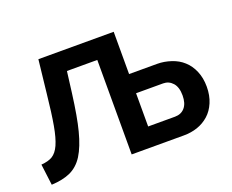

<svg xmlns="http://www.w3.org/2000/svg" viewBox="-91 -673 1001 827"><g transform="rotate(-20 409.0 -259.0)"><path d="M5.9 -91.8Q38.1 -94.2 57.1 -105.5Q77.1 -117.7 90.3 -147Q104 -177.7 113.3 -230Q123 -284.7 131.8 -369.1L148.9 -522.9H494.1V-329.1H623Q654.3 -329.1 686.5 -318.4Q717.8 -308.1 740.2 -287.6Q763.2 -267.1 776.4 -235.8Q790 -204.1 790 -164.1Q790 -123.5 776.4 -91.8Q763.2 -60.5 740.7 -40.5Q717.8 -20 688 -9.8Q659.2 0 625 0H386.2V-433.1H247.1L234.9 -336.9Q221.2 -230.5 205.6 -170.9Q189 -106.4 164.6 -67.4Q141.1 -30.3 104.5 -13.2Q69.8 2.4 18.1 4.9ZM617.2 -88.9Q645.5 -88.9 662.1 -107.9Q679.2 -127.4 679.2 -164.1Q679.2 -202.1 661.6 -221.7Q644 -241.2 618.2 -241.2H494.1V-88.9Z"/></g></svg>

Font: Rising Sun DemiBold
Style: DemiBold
Weight: 600
Designer: Matt McInerney, Pablo Impallari, Rodrigo Fuenzalida
Foundry: Matt McInerney, Pablo Impallari, Rodrigo Fuenzalida
Version: Version 1.000